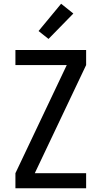

<svg xmlns="http://www.w3.org/2000/svg" viewBox="-20 -1001 540 1021"><path d="M62 0V-80L335 -655H62V-735H438V-655L165 -80H438V0ZM238 -794 185 -836 305 -981 370 -929Z"/></svg>

Font: Iosevka SS18 Medium
Style: Regular
Weight: 500
Monospace: yes
Designer: Belleve Invis
Foundry: Belleve Invis
Version: Version 25.1.1; ttfautohint (v1.8.4)